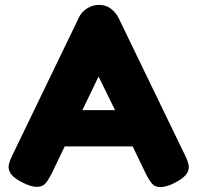

<svg xmlns="http://www.w3.org/2000/svg" viewBox="-20 -753 805 783"><path d="M750 -72Q750 -54 736.5 -38.5Q723 -23 692 -7Q658 10 635 10Q612 10 600 -4Q588 -18 573 -48L521 -156H244L192 -48Q177 -18 165 -4.5Q153 9 130 9Q107 9 73 -8Q15 -36 15 -72Q15 -89 32 -123L302 -682Q313 -705 335.5 -719Q358 -733 383 -733Q413 -733 433 -717Q453 -701 463 -681L733 -123Q750 -89 750 -72ZM449 -304 382 -441 316 -304Z"/></svg>

Font: Fredoka One
Style: Regular
Weight: 400
Designer: Milena B. Brandão, Ben Nathan
Version: Version 2.000; ttfautohint (v1.5.33-1714) -l 8 -r 50 -G 200 